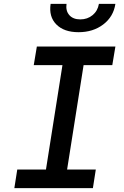

<svg xmlns="http://www.w3.org/2000/svg" viewBox="-20 -970 640 990"><path d="M54 0 69 -96H217L302 -634H154L170 -730H575L559 -634H411L326 -96H474L459 0ZM385 -804Q310 -804 270.5 -844Q231 -884 241 -950H323Q318 -914 337.5 -892Q357 -870 394 -870Q431 -870 457.5 -892Q484 -914 490 -950H575Q565 -884 512.5 -844Q460 -804 385 -804Z"/></svg>

Font: JetBrains Mono NL SemiBold
Style: Italic
Weight: 600
Italic angle: -9°
Monospace: yes
Designer: Philipp Nurullin, Konstantin Bulenkov
Foundry: JetBrains
Version: Version 2.305; ttfautohint (v1.8.4.7-5d5b)